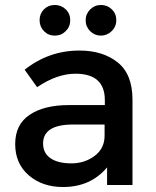

<svg xmlns="http://www.w3.org/2000/svg" viewBox="-20 -743 627 771"><path d="M512 0H410V-71Q344 8 233 8Q150 8 95.5 -39Q41 -86 41 -164.5Q41 -243 99 -282Q157 -321 256 -321H401V-341Q401 -447 283 -447Q209 -447 129 -393L79 -463Q176 -540 299 -540Q393 -540 452.5 -492.5Q512 -445 512 -343ZM400 -198V-243H274Q153 -243 153 -167Q153 -128 183 -107.5Q213 -87 266.5 -87Q320 -87 360 -117Q400 -147 400 -198ZM156.5 -618Q139 -636 139 -662Q139 -688 156.5 -705.5Q174 -723 200 -723Q226 -723 244 -705.5Q262 -688 262 -662Q262 -636 244 -618Q226 -600 200 -600Q174 -600 156.5 -618ZM385 -600Q360 -600 342 -618Q324 -636 324 -661.5Q324 -687 342 -705Q360 -723 385.5 -723Q411 -723 429 -705.5Q447 -688 447 -662Q447 -636 428.5 -618Q410 -600 385 -600Z"/></svg>

Font: Montreal
Style: Regular
Weight: 400
Designer: Julieta Ulanovsky, usr_local_share
Foundry: Julieta Ulanovsky, usr_local_share
Version: Version 2.001